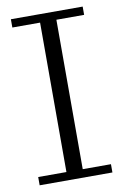

<svg xmlns="http://www.w3.org/2000/svg" viewBox="-80 -729 498 777"><g transform="rotate(-10 169.0 -341.0)"><path d="M19 0V-34H135V-648H21V-682H316V-648H202V-34H318V0Z"/></g></svg>

Font: Montagu Slab 144pt Light
Style: Regular
Weight: 300
Designer: Florian Karsten
Foundry: Florian Karsten
Version: Version 1.000